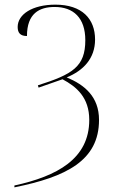

<svg xmlns="http://www.w3.org/2000/svg" viewBox="-20 -566 488 826"><path d="M42 232V240C265 195 406 125 406 -50C406 -150 344 -201 267 -233C338 -262 389 -314 389 -396C389 -485 333 -546 218 -546C119 -546 56 -504 56 -450C56 -424 68 -411 96 -411C96 -508 149 -536 215 -536C296 -536 347 -489 347 -393C347 -279 292 -246 143 -199L146 -189L249 -225C309 -193 364 -147 364 -50C364 117 226 192 42 232Z"/></svg>

Font: Noto Serif Display ExtraLight
Style: Regular
Weight: 200
Designer: Monotype Design Team
Foundry: Monotype Imaging Inc.
Version: Version 2.009